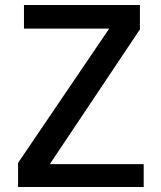

<svg xmlns="http://www.w3.org/2000/svg" viewBox="-20 -745 640 765"><path d="M52 -96 415 -631H75.5V-725H537.5V-628L178.5 -91H552.5V0H52Z"/></svg>

Font: JuliaMono Medium
Style: Regular
Weight: 500
Monospace: yes
Designer: cormullion
Foundry: corm
Version: Version 0.054; ttfautohint (v1.8.4)